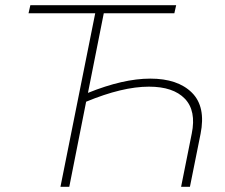

<svg xmlns="http://www.w3.org/2000/svg" viewBox="-20 -720 866 740"><path d="M213 0 347 -669H90L97 -700H659L652 -669H380L319 -362Q455 -417 559 -417Q665 -417 719.5 -363Q774 -309 753 -204L712 0H678L719 -205Q737 -293 692.5 -339.5Q648 -386 554 -386Q452 -386 312 -328L247 0Z"/></svg>

Font: Montserrat ExtraLight
Style: Italic
Weight: 200
Italic angle: -11.3°
Designer: Julieta Ulanovsky
Foundry: Julieta Ulanovsky
Version: Version 9.000; ttfautohint (v1.8.4.7-5d5b)